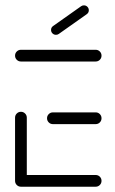

<svg xmlns="http://www.w3.org/2000/svg" viewBox="-20 -707 434 727"><path d="M37 -22.2V-261.5Q37 -270.7 43.5 -277.2Q50 -283.7 59.3 -283.7Q68.5 -283.7 75 -277.2Q81.5 -270.7 81.5 -261.5V-22.2ZM364.4 -22.2Q364.4 -13 358 -6.5Q351.5 0 342.2 0H59.3Q50 0 43.5 -6.5Q37 -13 37 -22.2Q37 -31.5 43.5 -38Q50 -44.4 59.3 -44.4H342.2Q351.5 -44.4 358 -38Q364.4 -31.5 364.4 -22.2ZM158.1 -259.3Q158.1 -268.5 164.6 -275Q171.1 -281.5 180.4 -281.5H342.2Q351.5 -281.5 358 -275Q364.4 -268.5 364.4 -259.3Q364.4 -250 358 -243.5Q351.5 -237 342.2 -237H180.4Q171.1 -237 164.6 -243.5Q158.1 -250 158.1 -259.3ZM37 -496.3Q37 -505.6 43.5 -512Q50 -518.5 59.3 -518.5H342.2Q351.5 -518.5 358 -512Q364.4 -505.6 364.4 -496.3Q364.4 -487 358 -480.6Q351.5 -474.1 342.2 -474.1H59.3Q50 -474.1 43.5 -480.6Q37 -487 37 -496.3ZM191.9 -575.2Q184.1 -575.2 178.7 -580.6Q173.3 -585.9 173.3 -593.7Q173.3 -603 181.1 -608.5L287 -683.3Q291.5 -686.7 297.8 -686.7Q305.6 -686.7 310.9 -681.3Q316.3 -675.9 316.3 -668.1Q316.3 -658.9 308.5 -653.3L202.6 -578.5Q198.1 -575.2 191.9 -575.2Z"/></svg>

Font: 26F Galaxy Hebrew
Style: Regular
Weight: 400
Designer: C₂₉H₂₅N₃O₅
Version: Version 1.000